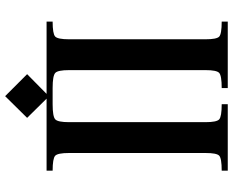

<svg xmlns="http://www.w3.org/2000/svg" viewBox="-99 -641 900 742"><g transform="rotate(90 351.0 -270.0)"><path d="M63.5 0V-23.4Q110.4 -23.4 121.1 -33.2Q131.8 -43 131.8 -86.9V-614.3Q131.8 -657.2 121.6 -667Q111.3 -676.8 63.5 -676.8V-700.2H320.3V-676.8Q272.5 -676.8 261.7 -667Q251 -657.2 251 -614.3V-86.9Q251 -43.9 261.7 -33.7Q272.5 -23.4 320.3 -23.4H382.8Q430.7 -23.4 441.4 -33.7Q452.1 -43.9 452.1 -86.9V-614.3Q452.1 -657.2 441.4 -667Q430.7 -676.8 382.8 -676.8V-700.2H639.6V-676.8Q591.8 -676.8 581.5 -667Q571.3 -657.2 571.3 -614.3V-86.9Q571.3 -43 582 -33.2Q592.8 -23.4 639.6 -23.4V0H361.3L435.5 75.2L351.6 160.2L266.6 75.2L342.8 0Z"/></g></svg>

Font: TriodPostnaja
Style: Medium
Weight: 500
Version: 20110805